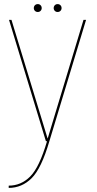

<svg xmlns="http://www.w3.org/2000/svg" viewBox="-20 -689 472 937"><path d="M204 0H221L400 -592H387.5L213 -14H212L36 -592H24ZM22.5 228Q86.5 228 134.2 180.8Q182 133.5 221 0H209.5Q172 128 127.2 172.5Q82.5 217 22.5 217ZM164.5 -630.5Q172.5 -630.5 178 -636Q183.5 -641.5 183.5 -649.5Q183.5 -658 178 -663.5Q172.5 -669 164.5 -669Q156 -669 150.5 -663.5Q145 -658 145 -649.5Q145 -641.5 150.5 -636Q156 -630.5 164.5 -630.5ZM261 -630.5Q269.5 -630.5 275 -636Q280.5 -641.5 280.5 -649.5Q280.5 -658 275 -663.5Q269.5 -669 261 -669Q253 -669 247.5 -663.5Q242 -658 242 -649.5Q242 -641.5 247.5 -636Q253 -630.5 261 -630.5Z"/></svg>

Font: Anybody Thin
Style: Regular
Weight: 100
Designer: Tyler Finck
Foundry: Etcetera Type Company
Version: Version 1.114;gftools[0.9.25]